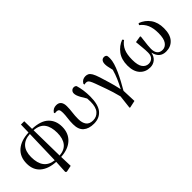

<svg xmlns="http://www.w3.org/2000/svg" viewBox="55 -1572 2669 2669"><g transform="rotate(-45 1389.5 -237.5)"><path d="M352.1 -11.2 366.2 -514.2Q261.2 -509.3 206.1 -448.5Q150.9 -387.7 150.9 -274.9Q150.9 -33.7 352.1 -11.2ZM340.8 207 351.1 19Q205.6 10.7 124.3 -59.1Q43 -128.9 43 -253.9Q43 -386.2 128.4 -461.2Q213.9 -536.1 367.2 -542L371.1 -694.8H436L438 -543Q600.6 -537.6 678.2 -463.9Q755.9 -390.1 755.9 -267.1Q755.9 -141.6 675 -65.4Q594.2 10.7 448.2 19L454.1 200.2L357.9 220.2ZM439 -514.2 446.8 -9.8Q548.8 -17.6 598.4 -80.8Q647.9 -144 647.9 -255.9Q647.9 -373.5 599.6 -439.9Q551.3 -506.3 439 -514.2Z M1098.6 16.1Q998 16.1 941.9 -32.7Q885.7 -81.5 885.7 -186Q885.7 -246.6 893.1 -299.6Q900.4 -352.5 900.4 -397Q900.4 -441.4 888.7 -457.8Q877 -474.1 844.7 -474.1Q836.9 -474.1 830.3 -473.6Q823.7 -473.1 817.4 -471.2L810.5 -486.8Q844.7 -539.1 906.7 -539.1Q957 -539.1 980.2 -508.3Q1003.4 -477.5 1003.4 -422.9Q1003.4 -366.2 995.6 -308.8Q987.8 -251.5 987.8 -186Q987.8 -110.4 1019.8 -67.6Q1051.8 -24.9 1121.6 -24.9Q1191.4 -24.9 1236.1 -75.7Q1280.8 -126.5 1280.8 -235.8Q1280.8 -267.1 1277.8 -299.8Q1246.1 -349.6 1228.3 -382.8Q1210.4 -416 1203.1 -438.7Q1195.8 -461.4 1195.8 -480Q1195.8 -508.3 1213.1 -525.6Q1230.5 -543 1254.4 -543Q1281.7 -543 1296.4 -524.9Q1311.5 -474.6 1320.1 -415.3Q1328.6 -356 1328.6 -290Q1328.6 -130.4 1268.1 -57.1Q1207.5 16.1 1098.6 16.1Z M1604 206.1 1627 7.8Q1596.2 -112.8 1562.5 -205.1Q1528.8 -297.4 1505.9 -361.8Q1488.3 -408.7 1476.1 -431.2Q1463.9 -453.6 1451.2 -460.7Q1438.5 -467.8 1418.9 -467.8Q1405.8 -467.8 1390.6 -461.9L1384.8 -480Q1415.5 -537.1 1480 -537.1Q1506.8 -537.1 1528.6 -525.9Q1550.3 -514.6 1570.1 -481Q1589.8 -447.3 1610.8 -380.9Q1629.4 -322.3 1653.8 -240.7Q1678.2 -159.2 1699.7 -61Q1738.3 -134.3 1765.4 -197.3Q1792.5 -260.3 1812 -330.1Q1798.8 -385.7 1793.7 -412.1Q1788.6 -438.5 1788.6 -460.9Q1788.6 -501 1804.9 -522Q1821.3 -543 1849.6 -543Q1865.7 -543 1874.8 -538.3Q1883.8 -533.7 1892.6 -523.9Q1896 -510.7 1897 -498.8Q1897.9 -486.8 1897.9 -471.2Q1897.9 -427.7 1881.6 -373.8Q1865.2 -319.8 1838.1 -259.5Q1811 -199.2 1777.8 -137.7Q1744.6 -76.2 1710.9 -18.1L1718.8 189L1612.8 211.9Z M2206.1 16.1Q2112.8 16.1 2054.9 -47.1Q1997.1 -110.4 1997.1 -228Q1997.1 -346.7 2054.4 -423.8Q2111.8 -501 2200.7 -534.2L2216.8 -513.2Q2157.7 -471.2 2129.4 -406.5Q2101.1 -341.8 2101.1 -236.8Q2101.1 -128.4 2136.5 -81.8Q2171.9 -35.2 2226.1 -35.2Q2269.5 -35.2 2299.1 -64Q2328.6 -92.8 2328.6 -152.8Q2328.6 -204.6 2322.8 -257.3Q2316.9 -310.1 2312 -374L2404.8 -389.2L2415 -382.8Q2411.1 -346.7 2406 -306.2Q2400.9 -265.6 2397 -227.8Q2393.1 -189.9 2393.1 -161.1Q2393.1 -99.6 2419.9 -67.4Q2446.8 -35.2 2498 -35.2Q2551.3 -35.2 2587.2 -84Q2623 -132.8 2623 -243.2Q2623 -338.9 2595.2 -403.1Q2567.4 -467.3 2508.8 -511.2L2524.9 -535.2Q2616.2 -502 2670.4 -425.8Q2724.6 -349.6 2724.6 -234.9Q2724.6 -109.9 2667.2 -46.9Q2609.9 16.1 2517.1 16.1Q2390.6 16.1 2360.8 -120.1Q2347.2 -52.7 2304.9 -18.3Q2262.7 16.1 2206.1 16.1Z"/></g></svg>

Font: Source Han Serif TW SemiBold
Style: Regular
Weight: 600
Designer: Ryoko NISHIZUKA Ë•øÂ°öÊ∂ºÂ≠ê (kana & ideographs); Frank Grie√ühammer (Latin, Greek & Cyrillic); Wenlong ZHANG Âº†ÊñáÈæô 
Foundry: Adobe
Version: Version 2.003;hotconv 1.1.1;makeotfexe 2.6.0